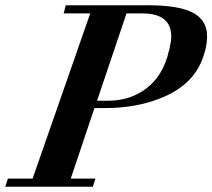

<svg xmlns="http://www.w3.org/2000/svg" viewBox="-53 -710 807 730"><path d="M720 -495Q687 -394 573 -343Q473 -299 345 -299H306L216 -31H310L300 0H-33L-23 -31H71L290 -659H189L197 -690H509Q629 -690 682 -661Q743 -627 733 -550Q730 -523 720 -495ZM583 -493Q588 -510 591.5 -525Q595 -540 597 -553Q609 -659 488 -659H428L316 -327H357Q431 -327 488 -363Q556 -406 583 -493Z"/></svg>

Font: DG Didot
Style: Bold Italic
Weight: 700
Designer: David Gatwood, Takis Katsoulidis, and George D. Matthiopoulos
Foundry: David Gatwood
Version: Version 1.0